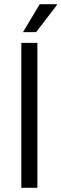

<svg xmlns="http://www.w3.org/2000/svg" viewBox="-20 -889 290 909"><path d="M81 0V-686H157V0ZM89 -737 168 -869H249L250 -866L151 -737Z"/></svg>

Font: Archivo SemiCondensed Light
Style: Regular
Weight: 300
Width: 4
Designer: Hector Gatti
Foundry: Omnibus-Type
Version: Version 2.001